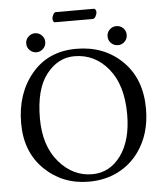

<svg xmlns="http://www.w3.org/2000/svg" viewBox="-58 -901 818 961"><g transform="rotate(-5 351.0 -420.0)"><path d="M111.6 -672.1Q97.2 -686 97.2 -706.1Q97.2 -726.1 111.6 -740Q126 -753.9 145 -753.9Q164.1 -753.9 178.5 -740Q192.9 -726.1 192.9 -706.1Q192.9 -686 178.5 -672.1Q164.1 -658.2 145 -658.2Q126 -658.2 111.6 -672.1ZM520 -672.1Q505.9 -686 505.9 -706.1Q505.9 -726.1 520 -740Q534.2 -753.9 554.2 -753.9Q574.2 -753.9 588.1 -740Q602.1 -726.1 602.1 -706.1Q602.1 -686 588.1 -672.1Q574.2 -658.2 554.2 -658.2Q534.2 -658.2 520 -672.1ZM331.1 -622.1Q249 -622.1 190.9 -548.1Q132.8 -474.1 132.8 -327.1Q132.8 -189 202.9 -107.4Q272.9 -25.9 370.1 -25.9Q458 -25.9 513.9 -102.5Q569.8 -179.2 569.8 -310.1Q569.8 -456.1 502 -539.1Q434.1 -622.1 331.1 -622.1ZM666 -329.1Q666 -204.1 604 -116.2Q562 -56.2 496.8 -23.2Q431.6 9.8 350.1 9.8Q218.3 9.8 127.7 -78.1Q37.1 -166 37.1 -310.1Q37.1 -460 120.1 -559.1Q203.1 -658.2 344.2 -658.2Q483.4 -658.2 574.7 -569.1Q666 -480 666 -329.1ZM440.4 -799.8H250Q244.6 -799.8 241.7 -805.7Q238.8 -811.5 238.8 -817.9Q238.8 -827.6 244.9 -838.9Q251 -850.1 257.8 -850.1H448.7Q454.6 -850.1 457.8 -844.5Q460.9 -838.9 460.9 -833Q460.9 -822.8 454.6 -811.3Q448.2 -799.8 440.4 -799.8Z"/></g></svg>

Font: Linux Libertine O
Style: Regular
Weight: 400
Designer: Philipp H. Poll
Foundry: Philipp H. Poll
Version: Version 5.3.0